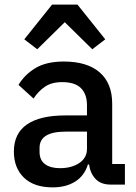

<svg xmlns="http://www.w3.org/2000/svg" viewBox="-20 -798 589 830"><path d="M459 0Q416 0 393 -24.5Q370 -49 365 -87H360Q345 -38 305 -13Q265 12 208 12Q127 12 83.5 -30Q40 -72 40 -143Q40 -221 96.5 -260Q153 -299 262 -299H356V-343Q356 -391 330 -417Q304 -443 249 -443Q203 -443 174 -423Q145 -403 125 -372L60 -431Q86 -475 133 -503.5Q180 -532 256 -532Q357 -532 411 -485Q465 -438 465 -350V-89H520V0ZM239 -71Q290 -71 323 -93.5Q356 -116 356 -154V-229H264Q151 -229 151 -159V-141Q151 -106 174.5 -88.5Q198 -71 239 -71ZM315 -778 435 -628 379 -585 260 -702 141 -585 85 -628 205 -778Z"/></svg>

Font: IBM Plex Sans Arabic Medm
Style: Regular
Weight: 500
Designer: Mike Abbink, Paul van der Laan, Pieter van Rosmalen, Wael Morcos, Khajak Apelian
Foundry: Bold Monday
Version: Version 1.005